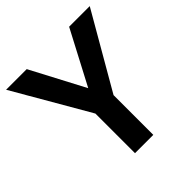

<svg xmlns="http://www.w3.org/2000/svg" viewBox="-183 -832 974 974"><g transform="rotate(-45 304.0 -345.0)"><path d="M370.1 -285.2V0H238.8V-284.2L3.9 -689.9H151.9L304.2 -400.9L456.1 -689.9H604Z"/></g></svg>

Font: D-DIN Exp
Style: DINExp-Bold
Weight: 700
Width: 7
Designer: Charles Nix
Foundry: Datto Inc.
Version: Version 1.00